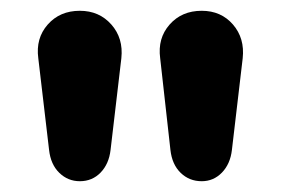

<svg xmlns="http://www.w3.org/2000/svg" viewBox="-20 -734 521 356"><path d="M128 -398Q106 -398 90 -413.5Q74 -429 71 -456L51 -626Q46 -663 68.5 -688.5Q91 -714 128 -714Q164 -714 186.5 -688.5Q209 -663 205 -626L185 -456Q182 -430 166.5 -414Q151 -398 128 -398ZM354 -398Q331 -398 315 -413.5Q299 -429 296 -456L277 -626Q272 -663 294.5 -688.5Q317 -714 354 -714Q390 -714 412 -688.5Q434 -663 430 -626L410 -456Q407 -430 391.5 -414Q376 -398 354 -398Z"/></svg>

Font: Nunito ExtraBold
Style: Regular
Weight: 800
Designer: Vernon Adams
Foundry: Vernon Adams
Version: Version 3.602